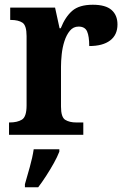

<svg xmlns="http://www.w3.org/2000/svg" viewBox="-20 -568 529 809"><path d="M18 0V-52H21Q53 -52 72.5 -64Q92 -76 92 -124V-416Q92 -461 74.5 -472.5Q57 -484 26 -484H23V-536H212L231 -449H236Q255 -497 284.5 -522.5Q314 -548 371 -548Q425 -548 450 -526Q475 -504 475 -465Q475 -421 444 -397.5Q413 -374 356 -374Q356 -415 347 -435.5Q338 -456 311 -456Q289 -456 274.5 -438.5Q260 -421 251.5 -394.5Q243 -368 240 -339Q237 -310 237 -287V-119Q237 -74 255 -63Q273 -52 301 -52H331V0ZM85 208Q94 177 105.5 136Q117 95 122 61H230V71Q222 92 207 119Q192 146 174.5 173Q157 200 141 221H85Z"/></svg>

Font: Noto Serif Thai SemiCondensed
Style: Bold
Weight: 700
Width: 4
Designer: Monotype Design Team
Foundry: Monotype Imaging Inc.
Version: Version 2.002; ttfautohint (v1.8.4.7-5d5b)